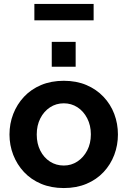

<svg xmlns="http://www.w3.org/2000/svg" viewBox="-20 -942 646 972"><path d="M303 10Q239 10 188 -11.5Q137 -33 101.5 -71Q66 -109 47 -158Q28 -207 28 -261Q28 -316 47 -365Q66 -414 101.5 -452Q137 -490 188 -511.5Q239 -533 303 -533Q367 -533 417.5 -511.5Q468 -490 504 -452Q540 -414 558.5 -365Q577 -316 577 -261Q577 -207 558.5 -158Q540 -109 504.5 -71Q469 -33 418 -11.5Q367 10 303 10ZM166 -261Q166 -215 184 -179.5Q202 -144 233 -124Q264 -104 303 -104Q341 -104 372 -124.5Q403 -145 421.5 -180.5Q440 -216 440 -262Q440 -307 421.5 -343Q403 -379 372 -399Q341 -419 303 -419Q264 -419 233 -398.5Q202 -378 184 -342.5Q166 -307 166 -261ZM242 -604V-730H363V-604ZM154 -839V-922H454V-839Z"/></svg>

Font: Raleway Thin
Style: Bold
Weight: 700
Version: Version 4.026